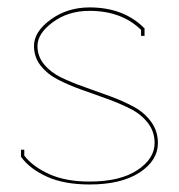

<svg xmlns="http://www.w3.org/2000/svg" viewBox="-20 -489 477 513"><path d="M44.9 -73.2Q67.4 -43.9 111.3 -23.9Q155.3 -3.9 219.2 -3.9Q300.8 -3.9 346.9 -34.4Q393.1 -64.9 393.1 -106.9Q393.1 -137.2 375.2 -160.4Q357.4 -183.6 329.1 -198Q300.8 -212.4 266.4 -224.9Q231.9 -237.3 197.5 -249.5Q163.1 -261.7 134.8 -276.4Q106.4 -291 88.6 -313.7Q70.8 -336.4 70.8 -366.2Q70.8 -404.3 115.5 -436.8Q160.2 -469.2 219.2 -469.2Q310.1 -469.2 365.2 -414.1L366.2 -413.1V-393.1H356.9V-409.2Q304.7 -460 219.2 -460Q162.1 -460 121.1 -429.7Q80.1 -399.4 80.1 -366.2Q80.1 -338.4 97.9 -316.9Q115.7 -295.4 144 -281.7Q172.4 -268.1 206.8 -256.1Q241.2 -244.1 275.4 -231.4Q309.6 -218.8 337.9 -203.4Q366.2 -188 384 -163.3Q401.9 -138.7 401.9 -106.9Q401.9 -60.1 353 -28.1Q304.2 3.9 219.2 3.9Q151.9 3.9 106.2 -16.6Q60.5 -37.1 37.1 -68.8L36.1 -69.8V-88.9H44.9Z"/></svg>

Font: Rawengulk
Style: Ultralight
Weight: 200
Version: Version 0.92